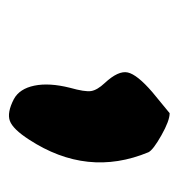

<svg xmlns="http://www.w3.org/2000/svg" viewBox="-6 -228 381 408"><g transform="rotate(90 184.0 -23.5)"><path d="M175 -157 220 -194Q236 -194 267 -176.5Q298 -159 303 -149Q357 -19 276 105Q254 139 236.5 145.5Q219 152 190 137Q168 125 161.5 93.5Q155 62 166 18Q175 -14 173 -27Q171 -40 156 -56Q129 -85 133.5 -105Q138 -125 175 -157Z"/></g></svg>

Font: Beth Ellen
Style: Regular
Weight: 400
Designer: Alyson Diaz
Version: Version 2.000